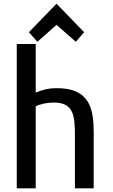

<svg xmlns="http://www.w3.org/2000/svg" viewBox="-20 -1019 614 1043"><path d="M489 4H387V-279C387 -390 381 -462 272 -462C234 -462 196 -453 174 -441V4H71V-780H174V-516C212 -532 246 -540 281 -540C475 -544 489 -417 489 -296ZM287 -884 183 -792 137 -844 287 -999 437 -844 392 -792Z"/></svg>

Font: Repo Medium
Style: Regular
Weight: 500
Designer: Stefan Peev
Foundry: Context Ltd
Version: Version 1.502